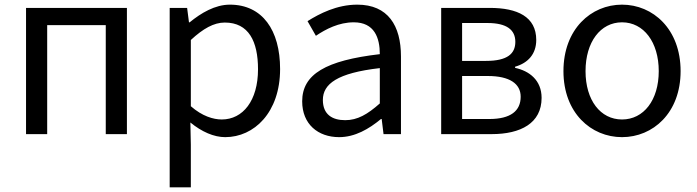

<svg xmlns="http://www.w3.org/2000/svg" viewBox="-20 -577 2999 826"><path d="M92 0H183V-469H435V0H526V-543H92Z M710 229H801V45L799 -50C848 -10 900 13 949 13C1073 13 1185 -93 1185 -280C1185 -447 1109 -557 969 -557C905 -557 845 -521 796 -481H793L785 -543H710ZM934 -63C898 -63 850 -77 801 -120V-405C854 -454 900 -480 947 -480C1050 -480 1090 -399 1090 -279C1090 -144 1025 -63 934 -63Z M1439 13C1507 13 1567 -22 1619 -65H1622L1630 0H1705V-334C1705 -467 1649 -557 1517 -557C1429 -557 1354 -518 1303 -486L1339 -423C1382 -452 1438 -481 1502 -481C1591 -481 1614 -414 1614 -344C1382 -317 1280 -258 1280 -141C1280 -43 1348 13 1439 13ZM1465 -60C1410 -60 1369 -84 1369 -147C1369 -216 1431 -263 1614 -284V-132C1561 -85 1518 -60 1465 -60Z M1878 0H2095C2220 0 2310 -47 2310 -156C2310 -232 2257 -272 2196 -285V-290C2252 -306 2287 -345 2287 -405C2287 -505 2206 -543 2087 -543H1878ZM1968 -315V-478H2077C2161 -478 2197 -448 2197 -397C2197 -346 2163 -315 2071 -315ZM1968 -65V-250H2079C2172 -250 2220 -217 2220 -161C2220 -100 2177 -65 2085 -65Z M2656 13C2789 13 2908 -91 2908 -271C2908 -452 2789 -557 2656 -557C2523 -557 2404 -452 2404 -271C2404 -91 2523 13 2656 13ZM2656 -63C2563 -63 2499 -146 2499 -271C2499 -396 2563 -481 2656 -481C2749 -481 2814 -396 2814 -271C2814 -146 2749 -63 2656 -63Z"/></svg>

Font: Spoqa Han Sans Neo Regular
Style: Regular
Weight: 400
Designer: [Spoqa Han Sans Neo] Dong-huui Kim  Younghwa Kang  Yujin Lee  [Noto Sans] Ryoko NISHIZUKA  (kana & ideographs); Paul D. 
Foundry: Spoqa (http://www.spoqa-han-sans.com)
Version: Version 1.000